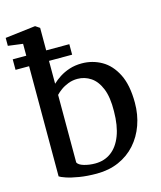

<svg xmlns="http://www.w3.org/2000/svg" viewBox="-125 -907 843 1006"><g transform="rotate(-15 297.0 -404.0)"><path d="M-3 -756.5V-799.5L159 -819H162L185 -803.5V-500.5Q201.5 -516.5 225.2 -532Q249 -547.5 279.5 -557.5Q310 -567.5 346.5 -567.5Q404.5 -567.5 453.8 -539.5Q503 -511.5 533 -451.8Q563 -392 563 -296.5Q563 -232 543 -176Q523 -120 485.5 -78Q448 -36 394.5 -12.5Q341 11 275 11Q222.5 11 180 4Q137.5 -3 110.8 -12.2Q84 -21.5 77 -27V-746ZM304 -495Q277 -495 253.8 -486Q230.5 -477 213 -464.2Q195.5 -451.5 185 -440V-73.5Q192 -59 220 -50.8Q248 -42.5 280.5 -42.5Q330.5 -42.5 367.2 -69.8Q404 -97 424.5 -150.2Q445 -203.5 445.5 -281.5Q447 -357.5 427.8 -404.5Q408.5 -451.5 375.8 -473.2Q343 -495 304 -495ZM3.5 -681.5H310.5V-624.5H3.5Z"/></g></svg>

Font: Merriweather 24pt Medium
Style: Regular
Weight: 500
Designer: Eben Sorkin
Foundry: Eben Sorkin
Version: Version 2.100